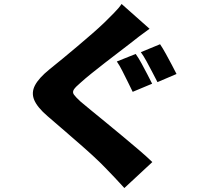

<svg xmlns="http://www.w3.org/2000/svg" viewBox="-20 -856 1040 968"><path d="M664 -584Q678 -565 693.5 -536.5Q709 -508 723.5 -480Q738 -452 747 -434L649 -393Q639 -414 625 -442Q611 -470 597 -498Q583 -526 569 -546ZM787 -633Q800 -614 816 -585Q832 -556 846.5 -528.5Q861 -501 870 -483L774 -442Q763 -463 748.5 -491Q734 -519 719 -546.5Q704 -574 690 -593ZM734 -711Q706 -691 681 -672Q656 -653 635 -636Q612 -618 579 -593Q546 -568 510 -540Q474 -512 441 -485.5Q408 -459 385 -438Q360 -417 352 -404Q344 -391 353 -378.5Q362 -366 386 -344Q406 -327 439 -300Q472 -273 513 -239.5Q554 -206 596.5 -170.5Q639 -135 678.5 -101.5Q718 -68 748 -39L607 92Q583 65 558 39Q533 13 509 -12Q488 -34 453.5 -66Q419 -98 377.5 -134Q336 -170 294.5 -206Q253 -242 219 -271Q168 -315 152.5 -352Q137 -389 156.5 -426Q176 -463 229 -506Q259 -530 296 -560.5Q333 -591 371.5 -623.5Q410 -656 445 -686.5Q480 -717 505 -741Q530 -766 555 -791Q580 -816 593 -836Z"/></svg>

Font: Noto Sans JP Thin Black
Style: Regular
Weight: 900
Version: Version 2.004-H2;hotconv 1.0.118;makeotfexe 2.5.65603